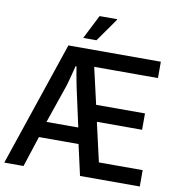

<svg xmlns="http://www.w3.org/2000/svg" viewBox="-98 -956 967 1041"><g transform="rotate(10 385.5 -436.0)"><path d="M-5 0 227 -686H736V-596H385L431 -395H700V-305H451L500 -90H741V0H412L374 -169H156L101 0ZM182 -257H357L310 -472Q307 -487 304 -502.5Q301 -518 298.5 -532Q296 -546 294 -558.5Q292 -571 290 -582H285Q284 -577 280.5 -564Q277 -551 273 -534.5Q269 -518 264 -501Q259 -484 256 -472ZM299 -740 366 -872H462L463 -869L372 -740Z"/></g></svg>

Font: Archivo Condensed Medium
Style: Regular
Weight: 500
Width: 3
Designer: Hector Gatti
Foundry: Omnibus-Type
Version: Version 2.001